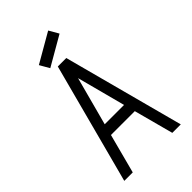

<svg xmlns="http://www.w3.org/2000/svg" viewBox="-250 -918 1001 1001"><g transform="rotate(-45 250.0 -417.5)"><path d="M315.3 -834.9 153.6 -741.6 184.4 -688.2 346.1 -781.5ZM280.8 -666.7H218.3L41.7 0H104.2L161.7 -218.3H337.5L395.8 0H458.3ZM250 -549.2 320.8 -280.8H178.3Z"/></g></svg>

Font: Amy Mono
Style: Regular
Weight: 400
Monospace: yes
Version: Version 001.000